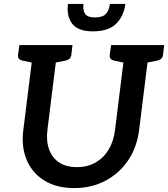

<svg xmlns="http://www.w3.org/2000/svg" viewBox="-20 -951 858 980"><path d="M359 9Q269 9 207 -29Q145 -67 116.5 -134Q88 -201 99 -287L153 -721H276L222 -288Q215 -232 230.5 -189Q246 -146 281.5 -122Q317 -98 372 -98Q427 -98 468 -121.5Q509 -145 534.5 -187.5Q560 -230 567 -287L621 -721H744L690 -287Q679 -199 634 -132.5Q589 -66 518 -28.5Q447 9 359 9ZM179 -721 155 -629 93 -642Q82 -645 76.5 -651.5Q71 -658 72 -670L79 -721ZM350 -721 344 -670Q342 -658 335 -651.5Q328 -645 316 -642L250 -629V-721ZM647 -721 623 -629 561 -642Q550 -645 544.5 -651.5Q539 -658 540 -670L547 -721ZM818 -721 812 -670Q810 -658 803 -651.5Q796 -645 784 -642L718 -629V-721ZM455 -791Q378 -791 348.5 -830Q319 -869 327 -931H406Q402 -898 414.5 -880Q427 -862 464 -862Q504 -862 520.5 -880Q537 -898 541 -931H620Q612 -869 573 -830Q534 -791 455 -791Z"/></svg>

Font: Aleo SemiBold
Style: Italic
Weight: 600
Italic angle: -7°
Designer: Alessio Laiso
Foundry: Alessio Laiso
Version: Version 2.001;gftools[0.9.29]